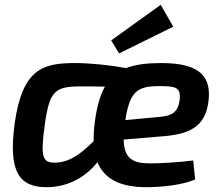

<svg xmlns="http://www.w3.org/2000/svg" viewBox="-20 -766 920 798"><path d="M700 -655 648 -746 442 -598 475 -544ZM651 -504C591 -504 543 -498 504 -483C440 -495 356 -504 288 -504C158 -503 73 -480 41 -253C14 -54 58 13 176 12C266 11 338 -32 385 -92C413 -23 478 12 589 12C648 12 736 4 791 -20L783 -99C728 -92 653 -87 605 -87C537 -87 495 -103 494 -186L649 -199C772 -207 832 -242 846 -341C859 -439 822 -504 651 -504ZM727 -352C720 -299 695 -284 641 -280L501 -267C519 -382 548 -407 635 -408C706 -408 732 -407 727 -352ZM208 -90C158 -90 147 -110 166 -247C186 -391 209 -407 320 -407C338 -407 373 -407 416 -406C396 -370 382 -321 374 -258C370 -229 369 -203 369 -179C313 -123 265 -90 208 -90Z"/></svg>

Font: Exo 2 Semi Bold
Style: Italic
Weight: 600
Italic angle: -8°
Designer: Natanael Gama
Version: Version 1.001;PS 001.001;hotconv 1.0.88;makeotf.lib2.5.64775